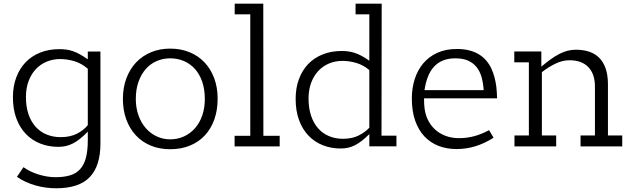

<svg xmlns="http://www.w3.org/2000/svg" viewBox="-20 -780 3375 1023"><path d="M279.8 223.1Q253.9 223.1 226.3 219.7Q198.7 216.3 171.6 208.7Q144.5 201.2 118.7 189.7Q92.8 178.2 70.3 162.1L105 110.8Q121.6 122.6 141.8 132.6Q162.1 142.6 184.3 149.4Q206.5 156.2 229.7 160.2Q252.9 164.1 276.4 164.1Q320.3 164.1 352.5 154.5Q384.8 145 406 122.3Q427.2 99.6 437.5 61.8Q447.8 23.9 447.8 -32.7V-78.6Q425.8 -55.7 406.2 -40.3Q386.7 -24.9 367.9 -15.4Q349.1 -5.9 330.1 -1.7Q311 2.4 290.5 2.4Q239.3 2.4 195.1 -14.9Q150.9 -32.2 118.4 -65.7Q85.9 -99.1 67.4 -148.4Q48.8 -197.8 48.8 -262.2Q48.8 -320.3 66.7 -367.7Q84.5 -415 116.7 -448.5Q148.9 -481.9 194.6 -500Q240.2 -518.1 295.9 -518.1Q314.9 -518.1 332.5 -515.9Q350.1 -513.7 367.9 -507.6Q385.7 -501.5 405 -491Q424.3 -480.5 447.8 -463.9V-505.4H515.1V-14.6Q515.1 104.5 458 163.8Q400.9 223.1 279.8 223.1ZM447.8 -413.6Q414.6 -442.4 376.5 -453.9Q338.4 -465.3 299.8 -465.3Q261.7 -465.3 228.5 -451.4Q195.3 -437.5 170.9 -411.6Q146.5 -385.7 132.3 -348.1Q118.2 -310.5 118.2 -263.2Q118.2 -211.9 131.6 -172.1Q145 -132.3 169.4 -105Q193.8 -77.6 228 -63.5Q262.2 -49.3 303.2 -49.3Q354 -49.3 389.9 -67.6Q425.8 -85.9 447.8 -113.3Z M886.7 15.1Q829.6 15.1 783.2 -4.2Q736.8 -23.4 703.9 -58.8Q670.9 -94.2 652.8 -143.6Q634.8 -192.9 634.8 -252.9Q634.8 -313 653.3 -362.5Q671.9 -412.1 705.1 -447.3Q738.3 -482.4 784.7 -501.7Q831.1 -521 886.7 -521Q942.9 -521 989.5 -502Q1036.1 -482.9 1069.3 -448Q1102.5 -413.1 1121.1 -363.8Q1139.6 -314.5 1139.6 -253.9Q1139.6 -192.9 1121.8 -143.1Q1104 -93.3 1071 -58.1Q1038.1 -22.9 991.2 -3.9Q944.3 15.1 886.7 15.1ZM886.7 -469.2Q848.6 -469.2 815.2 -454.8Q781.7 -440.4 757.1 -412.6Q732.4 -384.8 718 -344.5Q703.6 -304.2 703.6 -252.9Q703.6 -204.6 718 -164.8Q732.4 -125 757.1 -96.9Q781.7 -68.8 815.2 -53.2Q848.6 -37.6 886.7 -37.6Q926.3 -37.6 960 -53Q993.7 -68.4 1018.6 -96.4Q1043.5 -124.5 1057.4 -164.3Q1071.3 -204.1 1071.3 -252.9Q1071.3 -304.2 1057.4 -344.5Q1043.5 -384.8 1018.8 -412.4Q994.1 -439.9 960.2 -454.6Q926.3 -469.2 886.7 -469.2Z M1382.8 -760.3 1383.3 -56.6H1470.2V0H1230V-56.6H1313.5V-703.6H1230.5V-760.3Z M2092.3 -57.1V-0.5H1947.8V-65.4Q1926.3 -43.9 1907.2 -29.3Q1888.2 -14.6 1869.9 -5.6Q1851.6 3.4 1833.3 7.3Q1814.9 11.2 1794.9 11.2Q1744.1 11.2 1700.2 -6.1Q1656.2 -23.4 1624 -56.9Q1591.8 -90.3 1573.5 -139.6Q1555.2 -189 1555.2 -253.4Q1555.2 -311.5 1572.8 -358.6Q1590.3 -405.8 1622.3 -439Q1654.3 -472.2 1699.5 -490.2Q1744.6 -508.3 1799.8 -508.3Q1818.4 -508.3 1835.2 -506.1Q1852.1 -503.9 1869.6 -498.3Q1887.2 -492.7 1906 -482.7Q1924.8 -472.7 1947.8 -456.5V-703.6H1874.5V-760.3H2013.7L2012.7 -57.1ZM1947.8 -406.7Q1915 -434.1 1877.9 -444.8Q1840.8 -455.6 1804.2 -455.6Q1766.6 -455.6 1733.6 -441.9Q1700.7 -428.2 1676.3 -402.3Q1651.9 -376.5 1637.9 -339.1Q1624 -301.8 1624 -254.4Q1624 -203.1 1637.5 -163.3Q1650.9 -123.5 1675 -96.2Q1699.2 -68.8 1732.9 -54.7Q1766.6 -40.5 1807.1 -40.5Q1855.5 -40.5 1890.1 -57.6Q1924.8 -74.7 1947.8 -99.6Z M2239.3 -255.9Q2239.3 -220.7 2242.7 -198.2Q2246.1 -175.8 2252.9 -157.7Q2263.7 -129.4 2281 -108.2Q2298.3 -86.9 2321 -72.5Q2343.8 -58.1 2370.4 -51Q2397 -43.9 2425.8 -43.9Q2467.3 -43.9 2505.9 -54.2Q2544.4 -64.5 2585.9 -86.4L2609.9 -46.4Q2561.5 -15.6 2512.7 -0.7Q2463.9 14.2 2412.1 14.2Q2360.8 14.2 2317.4 -2.4Q2273.9 -19 2241.9 -52.7Q2210 -86.4 2192.1 -137Q2174.3 -187.5 2174.3 -254.9Q2174.3 -310.5 2189.7 -358.6Q2205.1 -406.7 2235.1 -442.4Q2265.1 -478 2309.8 -498.5Q2354.5 -519 2413.6 -519Q2451.2 -519 2480.5 -511.5Q2509.8 -503.9 2532 -490.2Q2554.2 -476.6 2570.3 -457.8Q2586.4 -439 2597.2 -416.5Q2607.9 -394 2614.5 -369.1Q2621.1 -344.2 2624.5 -317.9Q2626.5 -302.2 2627.2 -286.9Q2627.9 -271.5 2628.4 -255.9ZM2406.7 -469.2Q2369.1 -469.2 2341.1 -458Q2313 -446.8 2293 -425.3Q2272.9 -403.8 2260.5 -372.3Q2248 -340.8 2241.7 -299.8H2557.1Q2554.7 -337.4 2545.9 -368.7Q2537.1 -399.9 2519.5 -422.1Q2502 -444.3 2474.4 -456.8Q2446.8 -469.2 2406.7 -469.2Z M3073.2 0V-58.1H3149.9V-318.4Q3149.9 -386.2 3114.5 -422.6Q3079.1 -459 3014.6 -459Q2977.5 -459 2940.2 -441.2Q2902.8 -423.3 2867.2 -395.5V-58.1H2943.4V0H2721.2V-58.1H2797.9V-447.8H2720.2V-505.9H2864.3V-424.8Q2891.1 -447.8 2914.8 -464.6Q2938.5 -481.4 2960.4 -492.7Q2982.4 -503.9 3003.7 -509.5Q3024.9 -515.1 3047.9 -515.1Q3087.4 -515.1 3119.1 -504.6Q3150.9 -494.1 3173.1 -471.7Q3195.3 -449.2 3207.3 -414.1Q3219.2 -378.9 3219.2 -330.1V-58.1H3295.4V0Z"/></svg>

Font: Twentytwelve Slab Light
Style: TwentytwelveSlab
Weight: 300
Designer: Domenico Catapano
Version: Version 1.00 2012